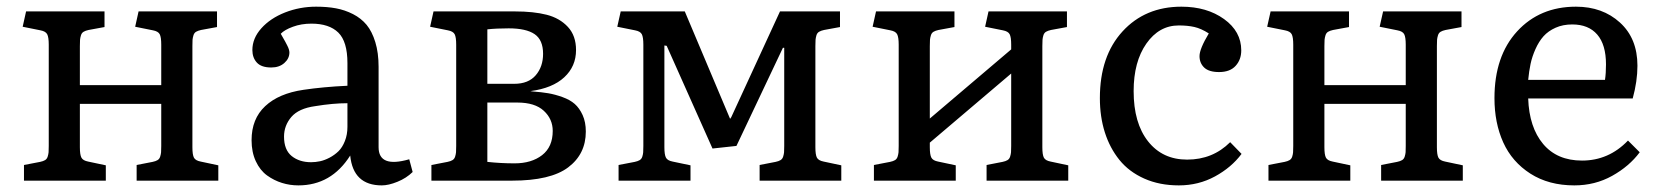

<svg xmlns="http://www.w3.org/2000/svg" viewBox="-20 -541 4968 575"><path d="M51.8 0V-46.9L100.1 -56.2Q109.4 -58.1 115 -61.5Q120.6 -64.9 122.8 -72Q125 -79.1 125.5 -85Q126 -90.8 126 -104V-407.2Q126 -429.7 121.3 -438.5Q116.7 -447.3 101.1 -450.2L47.9 -460.9L58.1 -506.8H293V-460L245.1 -451.2Q235.8 -449.2 230.2 -445.8Q224.6 -442.4 222.4 -435.1Q220.2 -427.7 219.7 -421.9Q219.2 -416 219.2 -402.8V-286.1H462.9V-407.2Q462.9 -429.7 458.3 -438.5Q453.6 -447.3 438 -450.2L384.8 -460.9L395 -506.8H629.9V-460L582 -451.2Q572.8 -449.2 567.1 -445.8Q561.5 -442.4 559.3 -435.1Q557.1 -427.7 556.6 -421.9Q556.2 -416 556.2 -402.8V-100.1Q556.2 -77.6 560.8 -68.8Q565.4 -60.1 581.1 -57.1L633.8 -45.9V0H389.2V-46.9L437 -56.2Q446.3 -58.1 451.9 -61.5Q457.5 -64.9 459.7 -72Q461.9 -79.1 462.4 -85Q462.9 -90.8 462.9 -104V-230H219.2V-100.1Q219.2 -77.6 223.9 -68.8Q228.5 -60.1 244.1 -57.1L296.9 -45.9V0Z M873.5 14.2Q848.1 14.2 824.5 6.8Q800.8 -0.5 779.8 -15.6Q758.8 -30.8 746.1 -58.1Q733.4 -85.4 733.4 -121.1Q733.4 -185.1 774.2 -223.1Q814.9 -261.2 888.7 -272Q947.8 -280.8 1020.5 -284.2V-352.1Q1020.5 -416.5 993.2 -443.4Q965.8 -470.2 912.6 -470.2Q882.3 -470.2 857.2 -460.9Q832 -451.7 820.8 -439.9Q821.8 -438 826.9 -429.2Q832 -420.4 834.2 -416.3Q836.4 -412.1 840.1 -405Q843.8 -397.9 845.2 -392.8Q846.7 -387.7 846.7 -383.8Q846.7 -365.7 831.5 -352.3Q816.4 -338.9 792.5 -338.9Q762.7 -338.9 749.3 -353.5Q735.8 -368.2 735.8 -391.1Q735.8 -426.3 762.7 -456.3Q789.6 -486.3 833.7 -503.7Q877.9 -521 926.8 -521Q959.5 -521 986.1 -516.1Q1012.7 -511.2 1037.1 -498.8Q1061.5 -486.3 1077.9 -466.6Q1094.2 -446.8 1104 -414.8Q1113.8 -382.8 1113.8 -340.8V-100.1Q1113.8 -37.6 1205.6 -64L1215.8 -25.9Q1196.8 -7.3 1170.2 3.4Q1143.6 14.2 1123.5 14.2Q1037.6 14.2 1028.8 -75.2Q972.2 14.2 873.5 14.2ZM911.6 -55.2Q924.8 -55.2 938.5 -58.1Q952.1 -61 967 -68.8Q981.9 -76.7 993.7 -88.1Q1005.4 -99.6 1012.9 -118.7Q1020.5 -137.7 1020.5 -161.1V-231.9Q977.5 -231.9 923.8 -223.1Q874.5 -216.3 852.5 -190.7Q830.6 -165 830.6 -131.8Q830.6 -92.3 853.5 -73.7Q876.5 -55.2 911.6 -55.2Z M1272 0V-46.9L1320.3 -56.2Q1329.6 -58.1 1335.2 -61.5Q1340.8 -64.9 1343 -72Q1345.2 -79.1 1345.7 -85Q1346.2 -90.8 1346.2 -104V-407.2Q1346.2 -429.7 1341.6 -438.5Q1336.9 -447.3 1321.3 -450.2L1268.1 -460.9L1278.3 -506.8H1522Q1578.1 -506.8 1617.2 -496.8Q1656.2 -486.8 1680.7 -460.4Q1705.1 -434.1 1705.1 -391.1Q1705.1 -342.3 1669.9 -309.6Q1634.8 -276.9 1568.4 -268.1L1575.2 -267.1Q1602.1 -265.1 1622.1 -261.7Q1642.1 -258.3 1664.6 -250.2Q1687 -242.2 1701.2 -229.7Q1715.3 -217.3 1724.9 -196.3Q1734.4 -175.3 1734.4 -147Q1734.4 -79.6 1681.6 -39.8Q1628.9 0 1513.2 0ZM1439.5 -290H1520Q1562.5 -290 1584.5 -315.7Q1606.4 -341.3 1606.4 -379.9Q1606.4 -421.4 1581.1 -438.7Q1555.7 -456.1 1503.4 -456.1Q1466.3 -456.1 1439.5 -453.1ZM1521 -51.8Q1571.8 -51.8 1603.5 -76.4Q1635.3 -101.1 1635.3 -148.9Q1635.3 -184.6 1608.6 -209.2Q1582 -233.9 1529.3 -233.9H1439.5V-56.2Q1479.5 -51.8 1521 -51.8Z M1832.5 0V-46.9L1880.9 -56.2Q1890.1 -58.1 1895.8 -61.5Q1901.4 -64.9 1903.6 -72Q1905.8 -79.1 1906.2 -85Q1906.7 -90.8 1906.7 -104V-407.2Q1906.7 -429.7 1902.1 -438.5Q1897.5 -447.3 1881.8 -450.2L1828.6 -460.9L1838.9 -506.8H2030.8L2166.5 -185.1L2169.9 -189.9L2315.9 -506.8H2495.6V-460L2447.8 -451.2Q2438.5 -449.2 2432.9 -445.8Q2427.2 -442.4 2425 -435.1Q2422.9 -427.7 2422.4 -421.9Q2421.9 -416 2421.9 -402.8V-100.1Q2421.9 -77.6 2426.5 -68.8Q2431.2 -60.1 2446.8 -57.1L2499.5 -45.9V0H2254.9V-46.9L2302.7 -56.2Q2312 -58.1 2317.6 -61.5Q2323.2 -64.9 2325.4 -72Q2327.6 -79.1 2328.1 -85Q2328.6 -90.8 2328.6 -104V-397.9H2324.7L2185.5 -104L2113.8 -96.2L1976.6 -403.8L1969.7 -404.8V-100.1Q1969.7 -77.6 1974.4 -68.8Q1979 -60.1 1994.6 -57.1L2047.9 -45.9V0Z M2597.2 0V-46.9L2645.5 -56.2Q2654.8 -58.1 2660.4 -61.5Q2666 -64.9 2668.2 -72Q2670.4 -79.1 2670.9 -85Q2671.4 -90.8 2671.4 -104V-407.2Q2671.4 -429.7 2666.7 -438.5Q2662.1 -447.3 2646.5 -450.2L2593.3 -460.9L2603.5 -506.8H2838.4V-460L2790.5 -451.2Q2781.2 -449.2 2775.6 -445.8Q2770 -442.4 2767.8 -435.1Q2765.6 -427.7 2765.1 -421.9Q2764.6 -416 2764.6 -402.8V-186L3008.3 -393.1V-407.2Q3008.3 -429.7 3003.7 -438.5Q2999 -447.3 2983.4 -450.2L2930.2 -460.9L2940.4 -506.8H3175.3V-460L3127.4 -451.2Q3118.2 -449.2 3112.5 -445.8Q3106.9 -442.4 3104.7 -435.1Q3102.5 -427.7 3102.1 -421.9Q3101.6 -416 3101.6 -402.8V-100.1Q3101.6 -77.6 3106.2 -68.8Q3110.8 -60.1 3126.5 -57.1L3179.2 -45.9V0H2934.6V-46.9L2982.4 -56.2Q2991.7 -58.1 2997.3 -61.5Q3002.9 -64.9 3005.1 -72Q3007.3 -79.1 3007.8 -85Q3008.3 -90.8 3008.3 -104V-320.8L2764.6 -113.8V-100.1Q2764.6 -77.6 2769.3 -68.8Q2773.9 -60.1 2789.6 -57.1L2842.3 -45.9V0Z M3510.3 14.2Q3452.6 14.2 3407 -6.1Q3361.3 -26.4 3332.5 -62Q3303.7 -97.7 3288.8 -144.5Q3273.9 -191.4 3273.9 -247.1Q3273.9 -373 3341.8 -447Q3409.7 -521 3518.1 -521Q3594.2 -521 3645.8 -483.9Q3697.3 -446.8 3697.3 -390.1Q3697.3 -362.3 3680.4 -343.8Q3663.6 -325.2 3630.9 -325.2Q3600.6 -325.2 3586.4 -338.6Q3572.3 -352.1 3572.3 -373Q3572.3 -394.5 3600.1 -440.9Q3577.1 -455.6 3556.9 -460.2Q3536.6 -464.8 3510.3 -464.8Q3451.2 -464.8 3413.1 -410.4Q3375 -356 3375 -268.1Q3375 -172.4 3418.2 -117.7Q3461.4 -63 3535.2 -63Q3611.8 -63 3664.1 -115.2L3698.2 -80.1Q3668 -39.6 3618.7 -12.7Q3569.3 14.2 3510.3 14.2Z M3778.8 0V-46.9L3827.1 -56.2Q3836.4 -58.1 3842 -61.5Q3847.7 -64.9 3849.9 -72Q3852.1 -79.1 3852.5 -85Q3853 -90.8 3853 -104V-407.2Q3853 -429.7 3848.4 -438.5Q3843.8 -447.3 3828.1 -450.2L3774.9 -460.9L3785.2 -506.8H4020V-460L3972.2 -451.2Q3962.9 -449.2 3957.3 -445.8Q3951.7 -442.4 3949.5 -435.1Q3947.3 -427.7 3946.8 -421.9Q3946.3 -416 3946.3 -402.8V-286.1H4189.9V-407.2Q4189.9 -429.7 4185.3 -438.5Q4180.7 -447.3 4165 -450.2L4111.8 -460.9L4122.1 -506.8H4356.9V-460L4309.1 -451.2Q4299.8 -449.2 4294.2 -445.8Q4288.6 -442.4 4286.4 -435.1Q4284.2 -427.7 4283.7 -421.9Q4283.2 -416 4283.2 -402.8V-100.1Q4283.2 -77.6 4287.8 -68.8Q4292.5 -60.1 4308.1 -57.1L4360.8 -45.9V0H4116.2V-46.9L4164.1 -56.2Q4173.3 -58.1 4179 -61.5Q4184.6 -64.9 4186.8 -72Q4189 -79.1 4189.5 -85Q4189.9 -90.8 4189.9 -104V-230H3946.3V-100.1Q3946.3 -77.6 3950.9 -68.8Q3955.6 -60.1 3971.2 -57.1L4023.9 -45.9V0Z M4694.8 14.2Q4618.2 14.2 4563.2 -21Q4508.3 -56.2 4481.9 -114.5Q4455.6 -172.9 4455.6 -247.1Q4455.6 -373 4523.4 -447Q4591.3 -521 4699.7 -521Q4779.3 -521 4831.5 -473.4Q4883.8 -425.8 4883.8 -344.2Q4883.8 -297.9 4869.6 -246.1H4556.6Q4559.6 -159.7 4601.3 -109.9Q4643.1 -60.1 4717.8 -60.1Q4797.9 -60.1 4855.5 -120.1L4890.6 -85Q4859.4 -43 4808.1 -14.4Q4756.8 14.2 4694.8 14.2ZM4556.6 -301.8H4786.6Q4789.6 -321.3 4789.6 -348.1Q4789.6 -407.2 4763.4 -437.5Q4737.3 -467.8 4688.5 -467.8Q4660.6 -467.8 4638.7 -458Q4616.7 -448.2 4602.5 -432.4Q4588.4 -416.5 4578.4 -394Q4568.4 -371.6 4563.7 -349.6Q4559.1 -327.6 4556.6 -301.8Z"/></svg>

Font: Literata Book
Style: Regular
Weight: 400
Designer: Latin by Veronika Burian and Jose Scaglione. Greek by Irene Vlachou. Cyrillic by Vera Evstafieva
Foundry: TypeTogether
Version: Version 2.003;PS 002.003;hotconv 1.0.88;makeotf.lib2.5.64775